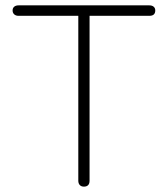

<svg xmlns="http://www.w3.org/2000/svg" viewBox="-20 -690 626 716"><path d="M272 -16V-631H49Q39 -631 33 -636.5Q27 -642 27 -651Q27 -660 33 -665Q39 -670 49 -670H537Q547 -670 553 -665Q559 -660 559 -651Q559 -641 553.5 -636Q548 -631 537 -631H314V-16Q314 -5 308.5 0.5Q303 6 293 6Q283 6 277.5 0Q272 -6 272 -16Z"/></svg>

Font: SN Pro Thin
Style: Regular
Weight: 200
Designer: Tobias Whetton
Foundry: Supernotes
Version: Version 1.003;Glyphs 3.3 (3324)